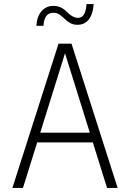

<svg xmlns="http://www.w3.org/2000/svg" viewBox="-20 -925 640 945"><path d="M41 0 268 -710H332L559 0H507L437 -224H163L93 0ZM300 -663 178 -272H422ZM361 -803Q341 -803 325.5 -811.5Q310 -820 295 -835Q282 -848 270.5 -855Q259 -862 242 -862Q221 -862 208.5 -847Q196 -832 194 -798H159Q162 -845 185 -870.5Q208 -896 242 -896Q266 -896 283 -886.5Q300 -877 315 -861Q341 -837 363 -837Q382 -837 392.5 -852.5Q403 -868 406 -905H441Q438 -857 417.5 -830Q397 -803 361 -803Z"/></svg>

Font: Geist Mono ExtraLight
Style: Regular
Weight: 200
Monospace: yes
Designer: Basement.studio, Andrés Briganti, Mateo Zaragoza
Foundry: Basement.studio, Vercel, Andrés Briganti, Guido Ferreyra, Mateo Zaragoza
Version: Version 1.500; ttfautohint (v1.8.4.7-5d5b)